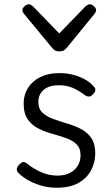

<svg xmlns="http://www.w3.org/2000/svg" viewBox="-20 -862 524 901"><path d="M246 19Q204 19 168 7.5Q132 -4 106 -20Q80 -36 65 -52Q58 -60 59 -69.5Q60 -79 71 -90Q80 -100 88 -101.5Q96 -103 106 -95Q140 -68 175.5 -53Q211 -38 249 -38Q282 -38 306 -49.5Q330 -61 344 -83Q358 -105 358 -133Q358 -167 338.5 -185.5Q319 -204 288.5 -214.5Q258 -225 224 -234.5Q190 -244 160 -259Q130 -274 110.5 -301.5Q91 -329 91 -377Q91 -417 111.5 -449.5Q132 -482 169.5 -500.5Q207 -519 257 -519Q296 -519 327.5 -510Q359 -501 382.5 -487Q406 -473 420 -456Q429 -447 427.5 -438Q426 -429 417 -420Q408 -410 399 -409Q390 -408 379 -415Q349 -438 320.5 -450Q292 -462 256 -462Q211 -462 185.5 -441Q160 -420 160 -384Q160 -351 179.5 -333Q199 -315 229 -304Q259 -293 293.5 -283Q328 -273 358.5 -257.5Q389 -242 408 -215Q427 -188 427 -142Q427 -101 408 -64Q389 -27 349 -4Q309 19 246 19ZM402 -842Q410 -842 420.5 -833Q431 -824 431 -814Q431 -811 430 -808Q429 -805 425 -799L293 -637Q287 -631 280 -626Q273 -621 258 -621Q244 -621 237 -626Q230 -631 225 -637L91 -799Q88 -805 86.5 -808Q85 -811 85 -814Q85 -824 95.5 -833Q106 -842 115 -842Q120 -842 125 -839Q130 -836 135 -832L258 -705L381 -832Q386 -836 391 -839Q396 -842 402 -842Z"/></svg>

Font: Playwrite US Modern Light
Style: Regular
Weight: 300
Designer: Veronika Burian, José Scaglione
Foundry: TypeTogether
Version: Version 1.003